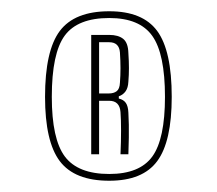

<svg xmlns="http://www.w3.org/2000/svg" viewBox="-20 -862 385 341"><path d="M174 -541Q112.5 -541 86.2 -575.8Q60 -610.5 60 -690Q60 -772 86.2 -807Q112.5 -842 174 -842Q233.5 -842 259.2 -807Q285 -772 285 -690Q285 -610.5 259.2 -575.8Q233.5 -541 174 -541ZM174 -553Q228 -553 250.5 -584Q273 -615 273 -690Q273 -766.5 250.5 -798.2Q228 -830 174 -830Q118 -830 95 -798.8Q72 -767.5 72 -690Q72 -615 95.2 -584Q118.5 -553 174 -553ZM142 -588V-800H174Q190 -800 198.8 -793Q207.5 -786 208 -768Q209 -753 209 -741Q209 -729 208 -717Q207.5 -706 203 -699.8Q198.5 -693.5 191 -691V-687Q199.5 -685 203.5 -679.2Q207.5 -673.5 208 -662Q208.5 -651 208.8 -640.5Q209 -630 208.8 -617.5Q208.5 -605 208 -588H194Q195 -610.5 195 -630Q195 -649.5 194 -663Q192.5 -683 174 -683H156V-588ZM156 -696H173Q182 -696 187.2 -700Q192.5 -704 193 -715Q194 -728 194 -740.8Q194 -753.5 193 -769Q191.5 -787 174 -787H156Z"/></svg>

Font: Big Shoulders Thin
Style: Regular
Weight: 100
Designer: Patric King
Foundry: XO Type Co
Version: Version 2.002